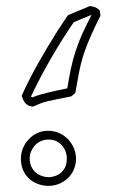

<svg xmlns="http://www.w3.org/2000/svg" viewBox="-20 -606 441 641"><path d="M315.4 -553.7Q299.8 -522.9 285.9 -492.2Q272 -461.4 260.7 -428.7Q250 -396.5 243.7 -363Q237.3 -329.6 231.4 -295.9Q228 -293 224.9 -290Q221.7 -287.1 217.8 -284.2Q198.7 -280.3 179.4 -276.6Q160.2 -272.9 141.1 -268.6Q127.4 -265.6 114.7 -260.5Q102.1 -255.4 89.4 -250Q80.6 -251 74.7 -253.9Q68.8 -256.8 64.7 -261.5Q60.5 -266.1 57.6 -272.5Q54.7 -278.8 52.2 -286.1Q76.7 -340.3 105.5 -391.4Q134.3 -442.4 165.5 -492.7Q173.8 -505.4 181.6 -517.6Q189.5 -529.8 197.8 -542Q198.2 -542.5 199.5 -544.4Q200.7 -546.4 202.1 -548.8Q203.6 -551.3 205.6 -553.5Q207.5 -555.7 209 -556.2Q226.6 -564 244.4 -571Q262.2 -578.1 280.3 -585.9Q292 -584 298.3 -581.5Q304.7 -579.1 313 -571.3ZM285.2 -556.2Q270.5 -550.3 255.6 -544.2Q240.7 -538.1 226.1 -531.7Q145 -413.1 83.5 -284.2Q84.5 -283.2 85.4 -282.5Q86.4 -281.7 87.4 -280.8Q102.5 -286.6 116.7 -290.8Q130.9 -294.9 145.3 -298.3Q159.7 -301.8 174.3 -304.7Q189 -307.6 204.6 -311Q210 -343.3 216.3 -374.8Q222.7 -406.2 232.9 -437Q238.8 -454.1 244.4 -468.5Q250 -482.9 256.3 -496.8Q262.7 -510.7 269.8 -524.7Q276.9 -538.6 284.7 -554.7ZM141.1 14.6Q122.1 14.2 105.5 7.8Q88.9 1.5 76.4 -10.3Q64 -22 56.9 -38.6Q49.8 -55.2 49.8 -76.2Q49.8 -94.2 56.6 -111.1Q63.5 -127.9 75.7 -140.9Q87.9 -153.8 104.2 -161.6Q120.6 -169.4 139.6 -169.4Q161.1 -169.4 178.5 -161.4Q195.8 -153.3 208 -140.1Q220.2 -127 227.1 -109.9Q233.9 -92.8 233.9 -75.2Q233.9 -59.6 228 -43.7Q222.2 -27.8 210.4 -15.1Q198.7 -2.4 181.4 5.9Q164.1 14.2 141.1 14.6ZM146.5 -14.6Q155.8 -15.6 165.8 -19Q175.8 -22.5 184.1 -29.8Q192.4 -37.1 197.8 -48.6Q203.1 -60.1 203.1 -76.7Q203.1 -89.4 198.7 -100.8Q194.3 -112.3 186.5 -121.1Q178.7 -129.9 167.5 -135Q156.2 -140.1 142.1 -140.1Q128.4 -140.1 116.9 -135Q105.5 -129.9 97.2 -121.1Q88.9 -112.3 84 -100.8Q79.1 -89.4 79.1 -77.1Q79.1 -62.5 84.2 -50.8Q89.4 -39.1 98.1 -31.2Q106.9 -23.4 118.4 -19Q129.9 -14.6 142.6 -14.6Z"/></svg>

Font: XB Kayhan Pook
Style: Regular
Weight: 700
Designer: Behnam
Foundry: Irmug
Version: Version 7.300 2009